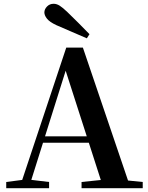

<svg xmlns="http://www.w3.org/2000/svg" viewBox="-20 -997 786 1017"><path d="M454 -816 440 -794Q399 -811 359 -829Q319 -847 278 -864Q242 -881 228.5 -898.5Q215 -916 215 -931Q215 -948 229 -962.5Q243 -977 264 -977Q280 -977 296 -967Q312 -957 337 -933Q365 -906 395 -876Q425 -846 454 -816ZM13 0V-33L113 -46H131L240 -33V0ZM83 0 331 -745H419L672 0H528L317 -656H337L334 -642L132 0ZM193 -241 201 -275H518L525 -241ZM412 0V-33L547 -47H597L736 -33V0Z"/></svg>

Font: Noto Serif SC ExtraLight
Style: Bold
Weight: 700
Version: Version 2.002-H1;hotconv 1.1.0;makeotfexe 2.6.0